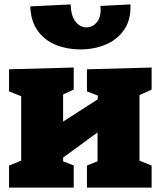

<svg xmlns="http://www.w3.org/2000/svg" viewBox="-20 -850 727 870"><path d="M21 0V-100L76 -122V-414L21 -436V-536L314 -544V-444L266 -422V-299L423 -400V-417L374 -436V-536L667 -544V-444L612 -419V-122L667 -100V0H374V-100L422 -119V-250L266 -136V-119L314 -100V0ZM344 -626Q285 -626 234.5 -646Q184 -666 152 -709Q120 -752 117 -821L300 -830Q302 -776 323 -751Q344 -726 372 -726Q401 -726 420.5 -751.5Q440 -777 435 -823L571 -830Q574 -760 542 -714.5Q510 -669 457.5 -647.5Q405 -626 344 -626Z"/></svg>

Font: Bitter Black
Style: Regular
Weight: 900
Designer: Sol Matas, and Bitter project Authors
Foundry: Sol Matas
Version: Version 2.001